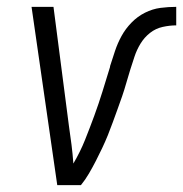

<svg xmlns="http://www.w3.org/2000/svg" viewBox="-20 -540 534 560"><path d="M147 0 72 -520H136L181 -173Q185 -146 188.5 -118.5Q192 -91 194 -63Q214 -97 228 -132Q242 -167 255 -202.5Q268 -238 279 -273.5Q290 -309 301 -345V-347Q308 -369 315.5 -391.5Q323 -414 334.5 -435Q346 -456 363.5 -474Q381 -492 403 -503Q425 -514 448 -517Q471 -520 494 -520V-466Q475 -466 454.5 -461.5Q434 -457 417.5 -444Q401 -431 390 -413Q379 -395 372.5 -375.5Q366 -356 360 -337Q354 -318 348.5 -298.5Q343 -279 336.5 -260Q330 -241 323 -222Q316 -203 309 -183.5Q302 -164 294.5 -145.5Q287 -127 278 -108Q269 -89 259.5 -70.5Q250 -52 239.5 -34Q229 -16 216 0Z"/></svg>

Font: Iosevka QP Light
Style: Italic
Weight: 300
Italic angle: -9°
Designer: Belleve Invis
Foundry: Belleve Invis
Version: Version 20.0.0; ttfautohint (v1.8.4)